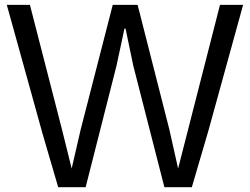

<svg xmlns="http://www.w3.org/2000/svg" viewBox="-20 -779 1040 799"><path d="M222.2 0 157.2 -222.2 8.3 -758.8H104.5L237.8 -240.7L278.3 -77.6L315.9 -240.7L449.2 -758.8H552.7L684.6 -240.7L721.2 -77.6L895.5 -758.8H991.7L847.2 -234.9L778.3 0H664.1L534.7 -505.4L502.4 -660.2H498L464.8 -505.4L336.4 0Z"/></svg>

Font: Duru Sans
Style: Regular
Weight: 400
Designer: Onur Yazõcõgil
Foundry: Onur Yazõcõgil
Version: Version 1.001